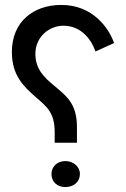

<svg xmlns="http://www.w3.org/2000/svg" viewBox="-20 -761 508 776"><path d="M291 -184V-248C291 -345 245 -375 200 -414C158 -448 123 -482 123 -544C123 -611 178 -657 236 -657C303 -657 346 -609 366 -553L441 -587C421 -646 355 -742 227 -741C115 -741 28 -673 28 -551C28 -457 74 -413 124 -369C166 -332 201 -308 201 -228V-184ZM244 -5C278 -5 303 -26 303 -58C303 -87 277 -110 244 -110C211 -110 188 -87 188 -58C188 -26 211 -5 244 -5Z"/></svg>

Font: Hejaz
Style: Regular
Weight: 400
Designer: Bandar Raffah (Arabic) and Santiago Orozco (Latin)
Foundry: Caramella and Typemade
Version: Version 1.010;hotconv 1.0.109;makeotfexe 2.5.65596